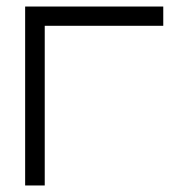

<svg xmlns="http://www.w3.org/2000/svg" viewBox="-20 -617 580 588"><path d="M117 -49H57V-597H480V-538H117Z"/></svg>

Font: ibm3270
Style: Regular
Weight: 400
Monospace: yes
Version: Version 2.0.3